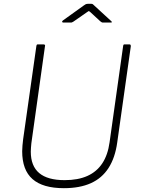

<svg xmlns="http://www.w3.org/2000/svg" viewBox="-20 -974 742 1004"><path d="M593 -229Q582 -149 547.5 -95.5Q513 -42 455 -16Q397 10 314 10Q204 10 150 -37.5Q96 -85 96 -183Q96 -197 97.5 -213Q99 -229 101 -246L170 -732Q171 -738 172.5 -740Q174 -742 178 -742H206Q212 -742 214.5 -739.5Q217 -737 215 -731L144 -225Q143 -213 142 -202.5Q141 -192 141 -181Q141 -106 185 -69Q229 -32 318 -32Q388 -32 437 -54Q486 -76 515 -120Q544 -164 553 -230L624 -734Q625 -739 626.5 -740.5Q628 -742 632 -742H656Q661 -742 662.5 -739.5Q664 -737 664 -732L593 -229ZM504 -863 452 -911Q445 -917 443.5 -916Q442 -915 433 -909L364 -861Q358 -857 355.5 -856.5Q353 -856 348 -856H311Q306 -856 305 -859.5Q304 -863 309 -867L419 -946Q424 -950 428.5 -952Q433 -954 440 -954H458Q464 -954 467 -950.5Q470 -947 473 -945L560 -865Q565 -861 565 -858.5Q565 -856 559 -856H518Q514 -856 511 -858Q508 -860 504 -863Z"/></svg>

Font: Libre Franklin Thin
Style: Italic
Weight: 100
Italic angle: -8°
Designer: Pablo Impallari, Rodrigo Fuenzalida, Nhung Nguyen
Foundry: Impallari Type
Version: Version 3.000